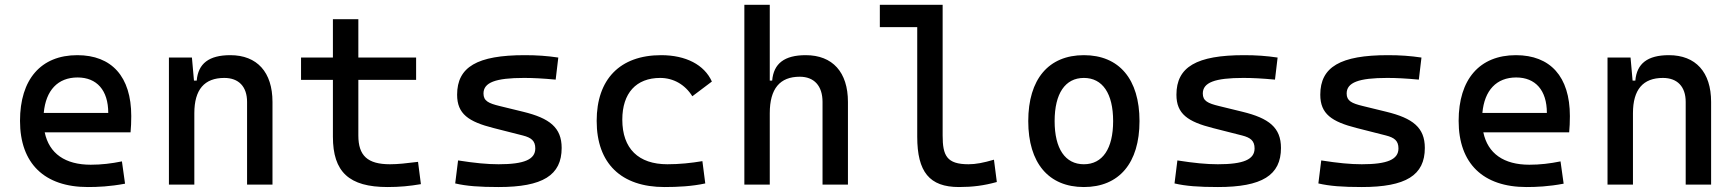

<svg xmlns="http://www.w3.org/2000/svg" viewBox="-20 -752 7071 782"><path d="M337.9 9.8C377 9.8 427.7 7.8 489.3 -3.9L476.6 -94.7C433.6 -85.9 392.6 -81.1 349.6 -81.1C245.6 -81.1 180.2 -126.5 162.1 -212.9H511.7C513.7 -233.4 514.6 -254.9 514.6 -279.3C514.6 -440.4 434.6 -527.3 294.9 -527.3C146.5 -527.3 61.5 -428.7 61.5 -259.8C61.5 -85.9 161.1 9.8 337.9 9.8ZM158.2 -292C166.5 -384.3 215.8 -436.5 295.9 -436.5C374 -436.5 420.9 -384.8 420.9 -292Z M986.3 0H1089.8V-336.9C1089.8 -458 1027.3 -527.3 918 -527.3C831.1 -527.3 787.1 -493.2 781.2 -423.8H770L761.7 -517.6H668V0H771.5V-291C771.5 -387.2 812.5 -434.6 893.6 -434.6C952.1 -434.6 986.3 -399.4 986.3 -336.9Z M1558.6 9.8C1607.4 9.8 1648.4 5.9 1694.3 -2L1682.6 -92.8C1635.7 -86.9 1600.6 -83 1568.4 -83C1476.6 -83 1439.5 -118.2 1439.5 -200.2V-426.8H1674.8V-517.6H1439.5V-673.8H1335.9V-517.6H1206.1V-426.8H1335.9V-195.3C1335.9 -51.8 1401.4 9.8 1558.6 9.8Z M2010.7 9.8C2190.4 9.8 2267.6 -38.1 2267.6 -149.4C2267.6 -232.4 2218.8 -270.5 2110.4 -296.9L2014.6 -320.3C1970.2 -331.1 1949.2 -340.8 1949.2 -371.1C1949.2 -416 1998 -434.6 2114.3 -434.6C2152.3 -434.6 2190.4 -432.6 2243.2 -427.7L2253.9 -517.6C2208 -524.4 2167 -527.3 2117.2 -527.3C1923.8 -527.3 1841.8 -479.5 1841.8 -366.2C1841.8 -288.1 1888.2 -256.3 1990.2 -230.5L2109.4 -200.2C2143.6 -191.4 2160.2 -178.7 2160.2 -147.5C2160.2 -102.5 2115.2 -83 2010.7 -83C1963.9 -83 1914.1 -87.9 1845.7 -98.6L1834 -4.9C1879.9 5.9 1932.6 9.8 2010.7 9.8Z M2686.5 9.8C2740.7 9.8 2798.8 6.8 2852.5 -4.9L2840.8 -95.7C2794.9 -87.9 2746.6 -83 2698.2 -83C2580.6 -83 2514.6 -146.5 2514.6 -264.6C2514.6 -373 2571.3 -434.6 2668.9 -434.6C2723.1 -434.6 2770.5 -407.2 2799.8 -359.9L2879.4 -419.9C2848.6 -488.3 2773.4 -527.3 2672.9 -527.3C2504.4 -527.3 2410.2 -428.7 2410.2 -259.8C2410.2 -85.9 2510.3 9.8 2686.5 9.8Z M3330.1 0H3433.6V-336.9C3433.6 -458 3371.1 -527.3 3261.7 -527.3C3174.8 -527.3 3130.9 -493.2 3125 -423.8H3115.2V-732.4H3011.7V0H3115.2V-291C3115.2 -390.6 3156.2 -439.5 3237.3 -439.5C3295.9 -439.5 3330.1 -402.3 3330.1 -336.9Z M3885.7 9.8C3941.4 9.8 3987.3 3.9 4040 -10.7L4028.3 -101.6C3985.4 -88.9 3954.1 -83 3924.8 -83C3835.9 -83 3819.3 -118.2 3819.3 -200.2V-732.4H3563.5V-641.6H3715.8V-195.3C3715.8 -51.8 3765.6 9.8 3885.7 9.8Z M4394.5 9.8C4538.1 9.8 4621.1 -87.9 4621.1 -258.8C4621.1 -429.7 4538.1 -527.3 4394.5 -527.3C4251 -527.3 4168 -429.7 4168 -258.8C4168 -87.9 4251 9.8 4394.5 9.8ZM4394.5 -83C4318.4 -83 4275.4 -146.5 4275.4 -258.8C4275.4 -371.1 4318.4 -434.6 4394.5 -434.6C4470.7 -434.6 4513.7 -371.1 4513.7 -258.8C4513.7 -146.5 4470.7 -83 4394.5 -83Z M4940.4 9.8C5120.1 9.8 5197.3 -38.1 5197.3 -149.4C5197.3 -232.4 5148.4 -270.5 5040 -296.9L4944.3 -320.3C4899.9 -331.1 4878.9 -340.8 4878.9 -371.1C4878.9 -416 4927.7 -434.6 5043.9 -434.6C5082 -434.6 5120.1 -432.6 5172.9 -427.7L5183.6 -517.6C5137.7 -524.4 5096.7 -527.3 5046.9 -527.3C4853.5 -527.3 4771.5 -479.5 4771.5 -366.2C4771.5 -288.1 4817.9 -256.3 4919.9 -230.5L5039.1 -200.2C5073.2 -191.4 5089.8 -178.7 5089.8 -147.5C5089.8 -102.5 5044.9 -83 4940.4 -83C4893.6 -83 4843.8 -87.9 4775.4 -98.6L4763.7 -4.9C4809.6 5.9 4862.3 9.8 4940.4 9.8Z M5526.4 9.8C5706.1 9.8 5783.2 -38.1 5783.2 -149.4C5783.2 -232.4 5734.4 -270.5 5626 -296.9L5530.3 -320.3C5485.8 -331.1 5464.8 -340.8 5464.8 -371.1C5464.8 -416 5513.7 -434.6 5629.9 -434.6C5668 -434.6 5706.1 -432.6 5758.8 -427.7L5769.5 -517.6C5723.6 -524.4 5682.6 -527.3 5632.8 -527.3C5439.5 -527.3 5357.4 -479.5 5357.4 -366.2C5357.4 -288.1 5403.8 -256.3 5505.9 -230.5L5625 -200.2C5659.2 -191.4 5675.8 -178.7 5675.8 -147.5C5675.8 -102.5 5630.9 -83 5526.4 -83C5479.5 -83 5429.7 -87.9 5361.3 -98.6L5349.6 -4.9C5395.5 5.9 5448.2 9.8 5526.4 9.8Z M6197.3 9.8C6236.3 9.8 6287.1 7.8 6348.6 -3.9L6335.9 -94.7C6293 -85.9 6252 -81.1 6209 -81.1C6105 -81.1 6039.6 -126.5 6021.5 -212.9H6371.1C6373 -233.4 6374 -254.9 6374 -279.3C6374 -440.4 6293.9 -527.3 6154.3 -527.3C6005.9 -527.3 5920.9 -428.7 5920.9 -259.8C5920.9 -85.9 6020.5 9.8 6197.3 9.8ZM6017.6 -292C6025.9 -384.3 6075.2 -436.5 6155.3 -436.5C6233.4 -436.5 6280.3 -384.8 6280.3 -292Z M6845.7 0H6949.2V-336.9C6949.2 -458 6886.7 -527.3 6777.3 -527.3C6690.4 -527.3 6646.5 -493.2 6640.6 -423.8H6629.4L6621.1 -517.6H6527.3V0H6630.9V-291C6630.9 -387.2 6671.9 -434.6 6752.9 -434.6C6811.5 -434.6 6845.7 -399.4 6845.7 -336.9Z"/></svg>

Font: Cascadia Code PL
Style: Regular
Weight: 400
Monospace: yes
Designer: Aaron Bell
Foundry: Saja Typeworks
Version: Version 2404.023